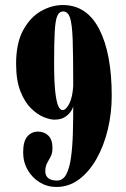

<svg xmlns="http://www.w3.org/2000/svg" viewBox="-20 -731 502 763"><path d="M229.5 -711Q325 -711 374.5 -614.8Q424 -518.5 424 -350Q424 -281.5 408.5 -216.8Q393 -152 363.8 -100.2Q334.5 -48.5 294.2 -18.2Q254 12 204 12Q168 12 138 -6.2Q108 -24.5 90 -55.8Q72 -87 72 -125.5Q72 -169.5 88.8 -188.8Q105.5 -208 131 -208Q156 -208 172.2 -192Q188.5 -176 188.5 -143Q188.5 -122.5 181.5 -109.2Q174.5 -96 167.2 -82.8Q160 -69.5 160 -50Q160 -33.5 171.2 -23.5Q182.5 -13.5 206.5 -13.5Q230.5 -13.5 243.5 -38.5Q256.5 -63.5 262.2 -105.5Q268 -147.5 269.5 -200.2Q271 -253 271 -308.5Q270.5 -303 262.8 -290.2Q255 -277.5 239 -266.5Q223 -255.5 196 -255.5Q179.5 -255.5 154.2 -265.5Q129 -275.5 103.8 -300Q78.5 -324.5 61.2 -368Q44 -411.5 44 -478Q44 -559.5 72 -611Q100 -662.5 142.8 -686.8Q185.5 -711 229.5 -711ZM231 -685.5Q215.5 -685.5 207.8 -668Q200 -650.5 197.5 -605.8Q195 -561 195 -480Q195 -408 199.5 -367.2Q204 -326.5 211.5 -310Q219 -293.5 228.5 -293.5Q242.5 -293.5 255.5 -319.5Q268.5 -345.5 271 -390.5Q271 -509.5 268.8 -573.2Q266.5 -637 258 -661.2Q249.5 -685.5 231 -685.5Z"/></svg>

Font: Imbue 50pt Black
Style: Regular
Weight: 900
Designer: Tyler Finck
Foundry: Etcetera Type Company
Version: Version 1.102; ttfautohint (v1.8.3)